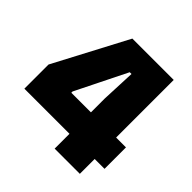

<svg xmlns="http://www.w3.org/2000/svg" viewBox="-168 -782 924 924"><g transform="rotate(45 294.0 -319.5)"><path d="M503.5 0H332V-340.5L339.5 -515.5H327.5L198.5 -255.5V-186L129.5 -247H570.5V-101H25V-265.5L222 -639H503.5Z"/></g></svg>

Font: Anek Kannada ExtraBold
Style: Regular
Weight: 800
Version: Version 1.003